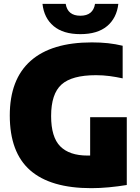

<svg xmlns="http://www.w3.org/2000/svg" viewBox="-20 -971 730 1001"><path d="M456 10Q243.5 10 137.2 -83.2Q31 -176.5 31 -369Q31 -557.5 139.8 -653.8Q248.5 -750 459 -750Q504 -750 543 -745.8Q582 -741.5 619.5 -732.5V-562.5Q585 -570 551 -574.5Q517 -579 480.5 -579Q354.5 -579 300.5 -530.2Q246.5 -481.5 246.5 -366Q246.5 -256 294.2 -208Q342 -160 436 -160Q442.5 -160 450 -160V-360H641V-6.5Q595.5 1 547.8 5.5Q500 10 456 10ZM399 -793Q309.5 -793 259.5 -835Q209.5 -877 201.5 -951H322.5Q332.5 -889 399 -889Q465.5 -889 475.5 -951H597Q588.5 -877 538.5 -835Q488.5 -793 399 -793Z"/></svg>

Font: Encode Sans SmCnd Black
Style: Regular
Weight: 900
Width: 4
Designer: Multiple Designers
Foundry: Impallari Type
Version: Version 3.002; ttfautohint (v1.8.3) -l 8 -r 50 -G 200 -x 14 